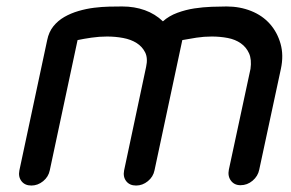

<svg xmlns="http://www.w3.org/2000/svg" viewBox="-20 -574 900 594"><path d="M134 -47Q130 -27 113.5 -13.5Q97 0 77 0Q57 0 46.5 -13.5Q36 -27 40 -47L126 -450Q131 -475 145 -492.5Q159 -510 179 -521.5Q199 -533 223 -540Q247 -547 271 -550Q295 -553 318 -553.5Q341 -554 358 -554Q396 -554 428 -542.5Q460 -531 484 -508Q503 -525 529 -534.5Q555 -544 581.5 -548Q608 -552 634.5 -553Q661 -554 681 -554Q722 -554 757 -540Q792 -526 815 -500Q838 -474 848 -438.5Q858 -403 849 -361L782 -49Q778 -29 761.5 -15Q745 -1 724 -1Q705 -1 694.5 -15Q684 -29 688 -49L755 -361Q759 -390 750.5 -409Q742 -428 725 -440Q708 -452 684.5 -456.5Q661 -461 635 -461Q611 -461 588 -457.5Q565 -454 544 -450L458 -47Q454 -27 437.5 -13.5Q421 0 401 0Q381 0 370.5 -13.5Q360 -27 364 -47L432 -367Q438 -394 429 -412Q420 -430 402.5 -441Q385 -452 361 -456.5Q337 -461 311 -461Q287 -461 263 -457.5Q239 -454 220 -450Z"/></svg>

Font: VDS
Style: Italic
Weight: 400
Designer: artmaker
Foundry: artmaker
Version: Version 1.000 2009 initial release